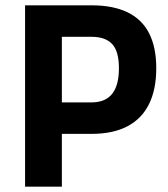

<svg xmlns="http://www.w3.org/2000/svg" viewBox="-20 -700 629 720"><path d="M74 0V-680H324Q404 -680 458 -654Q512 -628 539 -575.5Q566 -523 566 -444Q566 -365 539 -310Q512 -255 458 -226.5Q404 -198 324 -198H212V0ZM212 -316H323Q375 -316 400.5 -348Q426 -380 426 -444Q426 -508 400.5 -535Q375 -562 323 -562H212Z"/></svg>

Font: Titillium Web
Style: Bold
Weight: 700
Designer: Mohamed Gaber, Accademia di Belle Arti di Urbino
Foundry: Kief Type Foundry, Accademia di Belle Arti di Urbino
Version: Version 3.000